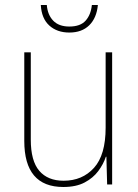

<svg xmlns="http://www.w3.org/2000/svg" viewBox="-20 -788 553 767"><path d="M428 -579V-51H408L405 -162H403Q393 -132 372.5 -104.5Q352 -77 318 -59Q284 -41 233 -41Q77 -41 77 -225V-579H103V-230Q103 -145 137 -105.5Q171 -66 234 -66Q309 -66 355.5 -117.5Q402 -169 402 -278V-579ZM371 -768Q366 -716 336.5 -687Q307 -658 257 -658Q208 -658 177 -686Q146 -714 143 -768H167Q170 -729 192.5 -705.5Q215 -682 257 -682Q301 -682 322 -705.5Q343 -729 347 -768Z"/></svg>

Font: Noto Sans Tamil UI SemiCondensed Thin
Style: Regular
Weight: 100
Width: 4
Designer: Jelle Bosma - Monotype Design Team
Foundry: Monotype Imaging Inc.
Version: Version 2.004; ttfautohint (v1.8.4.7-5d5b)